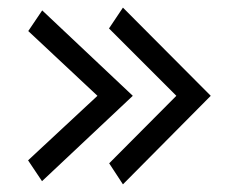

<svg xmlns="http://www.w3.org/2000/svg" viewBox="-20 -521 602 504"><path d="M302.7 -37.1 266.6 -92.3 442.9 -269.5 266.1 -446.3 302.7 -501 533.2 -269.5ZM90.3 -45.4 53.7 -100.1 235.8 -269.5 54.2 -439.5 90.8 -493.7 328.6 -269.5Z"/></svg>

Font: Mako
Style: Regular
Weight: 400
Designer: vernon adams
Foundry: vernon adams
Version: Version 1.100; ttfautohint (v1.8.4.7-5d5b);gftools[0.9.33]